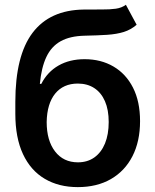

<svg xmlns="http://www.w3.org/2000/svg" viewBox="-20 -767 646 798"><path d="M43.7 -294.4V-343.4Q43.7 -535.9 115.4 -630.7Q187.1 -725.5 328.1 -727.3Q370 -728 403.2 -727.6Q436.4 -727.3 461.3 -730.8Q486.2 -734.4 503.2 -747.2L547.9 -664.1Q524.1 -643.5 494.7 -634.2Q465.2 -625 425.6 -622.3Q386 -619.7 331.7 -618.6Q270.6 -617.2 231.9 -595.5Q193.2 -573.9 172.6 -530Q152 -486.2 145.6 -418.3H151.6Q177.2 -468.4 223.4 -494.7Q269.5 -521 331.7 -521Q399.5 -521 451.5 -490.6Q503.6 -460.2 532.8 -402.7Q562.1 -345.2 562.1 -263.5Q562.1 -179.3 530.5 -117.7Q498.9 -56.1 440.9 -22.7Q382.8 10.7 303.3 10.7Q224.1 10.7 165.7 -24Q107.2 -58.6 75.5 -126.6Q43.7 -194.6 43.7 -294.4ZM431.8 -259.9Q431.8 -310.7 416.2 -346.4Q400.6 -382.1 371.8 -400.9Q343 -419.7 303.3 -419.7Q273.4 -419.7 249.6 -409.1Q225.9 -398.4 209.2 -377.8Q192.5 -357.2 183.6 -327.8Q174.7 -298.3 174 -259.9Q174 -182.9 208.8 -137.6Q243.6 -92.3 304 -92.3Q343.4 -92.3 372.2 -112.7Q400.9 -133.2 416.4 -170.8Q431.8 -208.5 431.8 -259.9Z"/></svg>

Font: DeltaSans SemiBold
Style: Regular
Weight: 600
Designer: Rasmus Andersson
Foundry: rsms
Version: Version 3.012